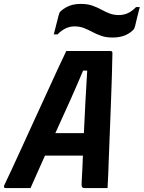

<svg xmlns="http://www.w3.org/2000/svg" viewBox="-50 -962 735 982"><path d="M106 0H-19Q-34 0 -28 -15Q-15 -42 9.5 -94.5Q34 -147 64.5 -214Q95 -281 128 -353Q161 -425 192.5 -493.5Q224 -562 249 -616.5Q274 -671 289 -701H516Q525 -701 525 -690Q523 -576 517.5 -436.5Q512 -297 506 -137Q505 -104 503.5 -69.5Q502 -35 500 0H385Q373 0 369.5 -6Q366 -12 368 -37Q370 -71 371.5 -103.5Q373 -136 374 -166H180Q163 -128 144.5 -86.5Q126 -45 106 0ZM375 -601Q345 -529 310.5 -452Q276 -375 233 -281H379Q383 -366 387 -443.5Q391 -521 396 -601ZM558 -885Q582 -885 603.5 -894.5Q625 -904 646 -926H665Q658 -901 652 -875Q646 -849 641 -829Q639 -821 636.5 -816Q634 -811 627 -805Q589 -770 526 -770Q493 -770 468.5 -778.5Q444 -787 422.5 -798.5Q401 -810 379.5 -818.5Q358 -827 331 -827Q284 -827 244 -786H225Q231 -811 238 -837Q245 -863 250 -884Q252 -892 254 -896.5Q256 -901 263 -907Q283 -924 307 -933Q331 -942 364 -942Q397 -942 421.5 -933.5Q446 -925 467 -913.5Q488 -902 509.5 -893.5Q531 -885 558 -885Z"/></svg>

Font: Recursive Mn Lnr St
Style: Bold Italic
Weight: 700
Italic angle: -15°
Monospace: yes
Version: Version 1.079;hotconv 1.0.112;makeotfexe 2.5.65598; ttfautoh